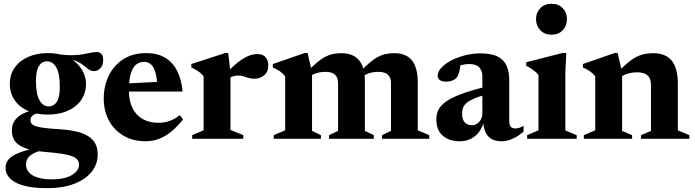

<svg xmlns="http://www.w3.org/2000/svg" viewBox="-20 -736 3684 1018"><path d="M229.5 261.5Q172.5 261.5 131 253.8Q89.5 246 62.8 231.5Q36 217 22.8 197.5Q9.5 178 9.5 154Q9.5 135.5 18.2 119.5Q27 103.5 49 89.8Q71 76 110 64Q149 52 209.5 41H254.5L255 51Q198.5 59.5 169 72Q139.5 84.5 128.8 100.8Q118 117 118 136.5Q118 160 133.5 177.8Q149 195.5 179.5 205.2Q210 215 255.5 215Q300.5 215 332.8 204.5Q365 194 382 176Q399 158 399 137.5Q399 121.5 390.2 110.5Q381.5 99.5 360.8 91.8Q340 84 304.2 78.8Q268.5 73.5 214.5 69Q160.5 64.5 126.8 54Q93 43.5 74.5 28Q56 12.5 49.2 -6.8Q42.5 -26 43 -48Q44 -91 78.5 -118.5Q113 -146 178.5 -155.5L196 -137.5Q166 -134 153.8 -124.2Q141.5 -114.5 141.5 -99Q141.5 -88 147.2 -80.5Q153 -73 168.8 -67.2Q184.5 -61.5 214.2 -57.8Q244 -54 292.5 -51Q346 -47.5 384.8 -38.5Q423.5 -29.5 448.8 -13.2Q474 3 486 26.8Q498 50.5 498 83Q498.5 132.5 467.2 173Q436 213.5 376 237.5Q316 261.5 229.5 261.5ZM233.5 -128.5Q171 -128.5 125.8 -149.2Q80.5 -170 56.2 -207Q32 -244 32 -291Q32 -340.5 57.8 -377.2Q83.5 -414 129.2 -434.2Q175 -454.5 234 -454.5Q285 -454.5 322.5 -440.2Q360 -426 385.2 -402Q410.5 -378 423.2 -349.5Q436 -321 436 -292Q436 -242.5 410.2 -205.5Q384.5 -168.5 339 -148.5Q293.5 -128.5 233.5 -128.5ZM238.5 -172Q266 -172 281.8 -197Q297.5 -222 297 -277.5Q297 -347 278.2 -379Q259.5 -411 229.5 -411Q202 -411 186.2 -386Q170.5 -361 170.5 -305.5Q171 -236 189.8 -203.8Q208.5 -171.5 238.5 -172ZM301 -418.5 289.5 -448Q335.5 -442.5 367.2 -443.5Q399 -444.5 421.5 -448.5Q444 -452.5 460.5 -456.2Q477 -460 492 -460Q508.5 -460 517.8 -450.2Q527 -440.5 527 -418.5Q527 -389 512 -374Q497 -359 479 -359Q461.5 -359 446.8 -370.5Q432 -382 413.8 -395.8Q395.5 -409.5 368.8 -417.5Q342 -425.5 301 -418.5Z M756 -454.5Q814.5 -454.5 855.2 -430.2Q896 -406 919.2 -360.2Q942.5 -314.5 948 -250.5H630V-292.5L881.5 -305L814.5 -278Q812.5 -322 804.2 -350.8Q796 -379.5 781.2 -393.8Q766.5 -408 744 -408Q720.5 -408 702.5 -394.2Q684.5 -380.5 674 -347.2Q663.5 -314 663.5 -256Q663.5 -200.5 682.8 -162.5Q702 -124.5 736.8 -104.8Q771.5 -85 818.5 -85Q840 -85 859 -89Q878 -93 896.5 -102Q915 -111 934 -125.5L950.5 -102.5Q922.5 -67.5 891.8 -41.2Q861 -15 826.2 -1Q791.5 13 751.5 13Q684.5 13 634.8 -16.5Q585 -46 557.5 -97Q530 -148 530 -213.5Q530 -279 556.2 -333.8Q582.5 -388.5 633 -421.5Q683.5 -454.5 756 -454.5Z M1343.5 -449.5Q1375 -449.5 1388.8 -432Q1402.5 -414.5 1402.5 -389.5Q1402.5 -354.5 1380.2 -336.5Q1358 -318.5 1331 -318.5Q1310.5 -318.5 1297.2 -322.8Q1284 -327 1272.2 -331.2Q1260.5 -335.5 1244 -335.5Q1232.5 -335.5 1221 -332.8Q1209.5 -330 1199 -324.2Q1188.5 -318.5 1178.5 -309.5L1168 -335Q1196 -366 1220 -387.5Q1244 -409 1265.5 -422.8Q1287 -436.5 1306.2 -443Q1325.5 -449.5 1343.5 -449.5ZM1202 -353V-47L1270 -19.5V0H999V-19.5L1059.5 -45V-331Q1051.5 -342 1042 -349.8Q1032.5 -357.5 1021 -364.5Q1009.5 -371.5 994.5 -378.5V-396.5L1174.5 -455H1190Z M1634.5 -351.5V-42L1681.5 -19.5V0H1431.5V-19.5L1492 -45V-331Q1480.5 -346.5 1465.2 -357.2Q1450 -368 1426.5 -378.5V-396.5L1595.5 -455H1611ZM1914.5 -309V-42L1962 -19.5V0H1724.5V-19.5L1772.5 -42V-294Q1772.5 -315.5 1764.8 -329Q1757 -342.5 1742 -348.8Q1727 -355 1705 -355Q1679 -355 1656 -347.5Q1633 -340 1618.5 -327L1601 -346.5Q1632 -380.5 1656.8 -401.5Q1681.5 -422.5 1703 -434Q1724.5 -445.5 1745.5 -449.8Q1766.5 -454 1789.5 -454Q1833 -454 1860.5 -436.8Q1888 -419.5 1901.2 -387Q1914.5 -354.5 1914.5 -309ZM2195 -299.5V-45L2256 -19.5V0H2005.5V-19.5L2053 -42V-294Q2053 -316 2045.2 -329.2Q2037.5 -342.5 2022.5 -348.8Q2007.5 -355 1985.5 -355Q1959.5 -355 1936.5 -347.5Q1913.5 -340 1899 -327L1881.5 -346.5Q1912.5 -380.5 1937.2 -401.5Q1962 -422.5 1983.5 -434Q2005 -445.5 2026 -449.8Q2047 -454 2070 -454Q2134.5 -454 2164.8 -415Q2195 -376 2195 -299.5Z M2559.5 -277 2562 -235Q2520.5 -225 2494.5 -213.8Q2468.5 -202.5 2454.5 -190.5Q2440.5 -178.5 2435.2 -164.8Q2430 -151 2430 -135Q2430 -102 2444.2 -87Q2458.5 -72 2481 -72Q2497 -72 2509.8 -80.5Q2522.5 -89 2530 -103.2Q2537.5 -117.5 2537.5 -135.5V-330.5Q2537.5 -361 2520.8 -378.8Q2504 -396.5 2468 -396.5Q2453 -396.5 2437 -393.5Q2421 -390.5 2408 -385L2425.5 -419Q2422 -389.5 2418.2 -370.8Q2414.5 -352 2410.5 -341.2Q2406.5 -330.5 2400.5 -324Q2392.5 -314.5 2377.8 -308.8Q2363 -303 2346.5 -303Q2324.5 -303 2312.5 -311.2Q2300.5 -319.5 2300.5 -334.5Q2300.5 -355.5 2320 -376.8Q2339.5 -398 2372.2 -415.2Q2405 -432.5 2445.5 -442.8Q2486 -453 2528.5 -453Q2587 -453 2620 -435.5Q2653 -418 2666.5 -386.5Q2680 -355 2680 -313.5V-92Q2680 -79.5 2683.5 -71.2Q2687 -63 2694 -59Q2701 -55 2711.5 -55Q2721 -55 2732.5 -58.2Q2744 -61.5 2756 -69V-38Q2728.5 -14 2698.2 -0.5Q2668 13 2640 13Q2605.5 13 2584.2 -0.2Q2563 -13.5 2553 -37.5Q2543 -61.5 2542 -94L2547 -95Q2537.5 -59 2518.8 -35Q2500 -11 2474.2 1Q2448.5 13 2417.5 13Q2362 13 2327.8 -16.2Q2293.5 -45.5 2293.5 -103.5Q2293.5 -131.5 2304.8 -154.2Q2316 -177 2344.8 -197.5Q2373.5 -218 2425.8 -237.5Q2478 -257 2559.5 -277Z M2904 -552Q2867.5 -552 2844.8 -575.8Q2822 -599.5 2822 -635Q2822 -669.5 2844.8 -692.8Q2867.5 -716 2904 -716Q2941.5 -716 2963.8 -692.8Q2986 -669.5 2986 -635Q2986 -599.5 2963.8 -575.8Q2941.5 -552 2904 -552ZM2982.5 -455 2977.5 -350.5V-44.5L3037.5 -19.5V0H2775V-19.5L2835 -45V-338.5Q2828 -348 2818 -356.2Q2808 -364.5 2796 -372.5Q2784 -380.5 2770 -387V-406L2962 -455Z M3278.5 -351.5V-42L3331.5 -19.5V0H3075.5V-19.5L3136 -45V-331Q3124.5 -346.5 3109.2 -357.2Q3094 -368 3070.5 -378.5V-396.5L3239.5 -455H3255ZM3378.5 -19.5 3431.5 -42V-285.5Q3431.5 -308.5 3423.5 -323.2Q3415.5 -338 3399.2 -345.2Q3383 -352.5 3358 -352.5Q3328.5 -352.5 3303.8 -344Q3279 -335.5 3263.5 -322L3245 -341.5Q3277.5 -377 3303.5 -399.2Q3329.5 -421.5 3352 -433.2Q3374.5 -445 3396.5 -449.5Q3418.5 -454 3443 -454Q3509.5 -454 3541.8 -414Q3574 -374 3574 -291V-45L3635 -19.5V0H3378.5Z"/></svg>

Font: Newsreader 24pt
Style: Bold
Weight: 700
Designer: Hugues Gentile
Foundry: Production Type
Version: Version 1.003